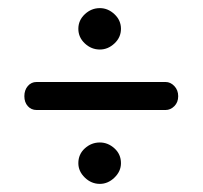

<svg xmlns="http://www.w3.org/2000/svg" viewBox="-20 -476 499 473"><path d="M70 -205Q57 -205 48.5 -214.5Q40 -224 40 -239Q40 -254 48.5 -264Q57 -274 70 -274H388Q400 -274 409.5 -264Q419 -254 419 -239Q419 -224 409.5 -214.5Q400 -205 388 -205ZM226 -23Q205 -23 189 -38.5Q173 -54 173 -74Q173 -96 189 -110.5Q205 -125 226 -125Q246 -125 262 -110.5Q278 -96 278 -74Q278 -54 262 -38.5Q246 -23 226 -23ZM226 -354Q205 -354 189 -369Q173 -384 173 -405Q173 -426 189 -441Q205 -456 226 -456Q246 -456 262 -441Q278 -426 278 -405Q278 -384 262 -369Q246 -354 226 -354Z"/></svg>

Font: Dosis Medium
Style: Regular
Weight: 500
Designer: EdgarTolentino, PabloImpallari, IginoMarini
Foundry: EdgarTolentino, PabloImpallari, IginoMarini
Version: Version 3.001; ttfautohint (v1.8.2)